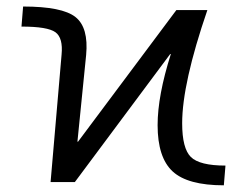

<svg xmlns="http://www.w3.org/2000/svg" viewBox="-20 -550 745 580"><path d="M512.7 -519.5H606.4Q530.3 -297.9 530.3 -177.7Q530.3 -101.6 556.6 -75.7Q583 -49.8 661.1 -49.8L656.2 9.8Q546.9 9.8 501.5 -32.2Q456.1 -74.2 456.1 -171.9Q456.1 -260.7 496.1 -386.7H494.1L206.1 0H132.8L166 -384.8Q170.9 -435.5 147.5 -452.6Q124 -469.7 44.9 -469.7L49.8 -530.3Q168 -530.3 208 -498.5Q248 -466.8 240.2 -383.8L213.9 -122.1H215.8Z"/></svg>

Font: Mgen+ 1c regular
Style: Regular
Weight: 400
Designer: [Source Han Sans]
Ryoko NISHIZUKA  (kana & ideographs); Paul D. Hunt (Latin, Greek & Cyrillic); Wenlong ZHANG  (bopomofo
Version: Version 1.059.20150602